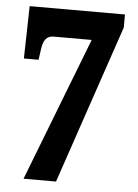

<svg xmlns="http://www.w3.org/2000/svg" viewBox="-52 -755 570 795"><g transform="rotate(5 233.0 -357.0)"><path d="M76 0 307 -597H150Q128 -597 117 -584Q106 -571 102 -545L95 -496H34L39 -714H435V-660L211 0Z"/></g></svg>

Font: Noto Serif ExtraCondensed Black
Style: Regular
Weight: 900
Width: 2
Designer: Monotype Design Team
Foundry: Monotype Imaging Inc.
Version: Version 2.015; ttfautohint (v1.8.4.7-5d5b)